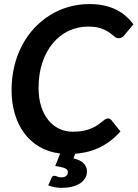

<svg xmlns="http://www.w3.org/2000/svg" viewBox="-20 -751 678 946"><path d="M248 115Q251.5 115 254.8 116.2Q258 117.5 262 119Q266 120.5 271 121.8Q276 123 283 123Q298.5 123 306.5 115.2Q314.5 107.5 314.5 97Q314.5 84 299.5 77.8Q284.5 71.5 252 67L276.5 5.5Q219.5 -1.5 174.8 -27.5Q130 -53.5 99.5 -94.8Q69 -136 53 -190Q37 -244 37 -306.5Q37 -369 50.5 -424.8Q64 -480.5 89 -527.8Q114 -575 149 -612.5Q184 -650 226.5 -676.5Q269 -703 318.2 -717Q367.5 -731 421 -731Q460.5 -731 493 -723.8Q525.5 -716.5 552 -703.5Q578.5 -690.5 599.5 -672.2Q620.5 -654 637.5 -631.5L592.5 -577.5Q587.5 -571.5 580.8 -567Q574 -562.5 564 -562.5Q553 -562.5 543 -571.5Q533 -580.5 517.8 -591.2Q502.5 -602 478.2 -611Q454 -620 414.5 -620Q362.5 -620 318 -598.8Q273.5 -577.5 240.5 -538Q207.5 -498.5 188.8 -442.8Q170 -387 170 -317.5Q170 -267 182.8 -227Q195.5 -187 218 -159.2Q240.5 -131.5 271.5 -116.8Q302.5 -102 339 -102Q369.5 -102 392.2 -106.8Q415 -111.5 431.8 -119Q448.5 -126.5 460.5 -134.8Q472.5 -143 481.5 -150.5Q490.5 -158 497.5 -162.8Q504.5 -167.5 511.5 -167.5Q517.5 -167.5 521.5 -165Q525.5 -162.5 528 -160L573.5 -103.5Q531 -55 476 -27Q421 1 350.5 6.5L342 29Q378.5 38.5 393.5 55.2Q408.5 72 408.5 93.5Q408.5 112.5 399.2 127.5Q390 142.5 373.5 153Q357 163.5 334.2 169Q311.5 174.5 284.5 174.5Q265.5 174.5 249.5 171.5Q233.5 168.5 217.5 162.5L234 125.5Q238 115 248 115Z"/></svg>

Font: Lato TR
Style: Bold Italic
Weight: 700
Italic angle: -12°
Designer: Lukasz Dziedzic
Foundry: tyPoland Lukasz Dziedzic
Version: Version 1.104 2013